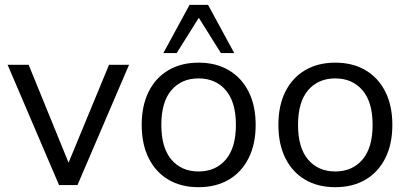

<svg xmlns="http://www.w3.org/2000/svg" viewBox="-20 -773 1706 802"><path d="M226.6 0 11.8 -502.3H99.7L280 -60.2H252.7L435.4 -502.3H519L303.7 0Z M809.4 8.9Q736.7 8.9 683.4 -22.5Q630.1 -54 601 -112.4Q571.9 -170.8 571.9 -251.3Q571.9 -331.9 601 -390.1Q630.1 -448.3 683.5 -479.8Q736.9 -511.3 809.5 -511.3Q882.1 -511.3 935.6 -479.8Q989.1 -448.3 1018.5 -390.1Q1047.9 -331.8 1047.9 -251.3Q1047.9 -170.9 1018.5 -112.5Q989.1 -54 935.7 -22.5Q882.2 8.9 809.4 8.9ZM809.4 -56.8Q880.6 -56.8 923 -106.3Q965.4 -155.7 965.4 -251.4Q965.4 -347.1 922.9 -396.3Q880.4 -445.5 809.3 -445.5Q738.2 -445.5 696 -396.3Q653.9 -347.1 653.9 -251.4Q653.9 -155.7 696 -106.3Q738.1 -56.8 809.4 -56.8ZM662.4 -551.3 771.8 -752.8H849L958.4 -551.3H902.8L810.4 -698.7L718 -551.3Z M1380.4 8.9Q1307.7 8.9 1254.4 -22.5Q1201.1 -54 1172 -112.4Q1142.9 -170.8 1142.9 -251.3Q1142.9 -331.9 1172 -390.1Q1201.1 -448.3 1254.5 -479.8Q1307.9 -511.3 1380.5 -511.3Q1453.1 -511.3 1506.6 -479.8Q1560.1 -448.3 1589.5 -390.1Q1618.9 -331.8 1618.9 -251.3Q1618.9 -170.9 1589.5 -112.5Q1560.1 -54 1506.7 -22.5Q1453.2 8.9 1380.4 8.9ZM1380.4 -56.8Q1451.6 -56.8 1494 -106.3Q1536.4 -155.7 1536.4 -251.4Q1536.4 -347.1 1493.9 -396.3Q1451.4 -445.5 1380.3 -445.5Q1309.2 -445.5 1267 -396.3Q1224.9 -347.1 1224.9 -251.4Q1224.9 -155.7 1267 -106.3Q1309.1 -56.8 1380.4 -56.8Z"/></svg>

Font: Mulish ExtraLight
Style: Regular
Weight: 200
Designer: Vernon Adams
Foundry: Vernon Adams
Version: Version 3.603